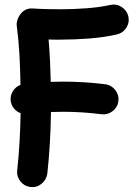

<svg xmlns="http://www.w3.org/2000/svg" viewBox="-20 -738 593 824"><path d="M25.9 -305.2Q23.4 -327.6 35.4 -346.9Q47.4 -366.2 67.9 -373.5Q66.9 -441.4 63.5 -502.4Q60.1 -563.5 51.8 -628.9Q50.3 -642.6 57.6 -660.2Q64.9 -677.7 80.8 -690.4Q96.7 -703.1 120.1 -701.7Q149.9 -699.7 179.9 -699Q210 -698.2 239.7 -698.2Q294.9 -698.2 352.5 -702.6Q410.2 -707 453.1 -716.8Q479 -722.7 501.7 -708.3Q524.4 -693.8 530.8 -668Q536.6 -641.6 522.2 -618.9Q507.8 -596.2 481.9 -590.3Q426.8 -577.6 363.5 -572.8Q300.3 -567.9 239.7 -567.9Q227.1 -567.9 214.1 -567.9Q201.2 -567.9 188.5 -568.4Q192.4 -522.9 194.6 -478.3Q196.8 -433.6 197.8 -386.7Q224.1 -387.7 251 -387.7Q340.3 -387.7 431.6 -376.5Q458 -373 474.6 -351.8Q491.2 -330.6 488.3 -304.2Q484.9 -277.8 463.6 -261.2Q442.4 -244.6 416 -247.6Q374.5 -252.9 333.3 -255.6Q292 -258.3 251 -258.3Q225.1 -258.3 198.7 -257.3Q197.8 -187.5 193.8 -121.1Q189.9 -54.7 183.1 6.8Q179.7 33.2 158.4 50.5Q137.2 67.9 110.8 64.5Q84.5 61.5 67.6 40.5Q50.8 19.5 53.7 -6.8Q60.1 -63 63.7 -125.2Q67.4 -187.5 68.4 -252.4Q51.8 -258.3 40 -272.5Q28.3 -286.6 25.9 -305.2Z"/></svg>

Font: Mikhak-FD Bold
Style: Regular
Weight: 700
Designer: Amin Abedi
Version: Version 3.3